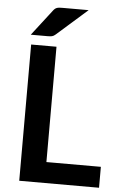

<svg xmlns="http://www.w3.org/2000/svg" viewBox="-61 -973 642 1015"><g transform="rotate(5 260.0 -465.0)"><path d="M74 0ZM215 -111H504V0H80.5V-723H215ZM367.5 -930.5 205.5 -787.5Q195.5 -778.5 186.5 -776.5Q177.5 -774.5 163.5 -774.5H74L178.5 -910Q183.5 -917 188.5 -921.2Q193.5 -925.5 199.5 -927.5Q205.5 -929.5 212.8 -930Q220 -930.5 230 -930.5Z"/></g></svg>

Font: Lato
Style: Bold
Weight: 700
Designer: Lukasz Dziedzic
Foundry: tyPoland Lukasz Dziedzic
Version: Version 2.007; 2014-02-27